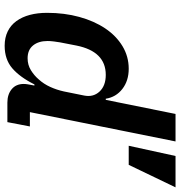

<svg xmlns="http://www.w3.org/2000/svg" viewBox="6 -786 792 845"><g transform="rotate(90 402.5 -364.0)"><path d="M432 0Q396 0 373 -19Q350 -38 350 -72Q350 -80 351.5 -89Q353 -98 354 -103L357 -119H352Q320 -55 281 -21.5Q242 12 182 12Q146 12 118.5 -1.5Q91 -15 73 -40Q55 -65 46 -99Q37 -133 37 -175Q37 -251 55 -316.5Q73 -382 105.5 -430.5Q138 -479 183.5 -506.5Q229 -534 283 -534Q336 -534 372 -506Q408 -478 415 -433H420L482 -740H603L474 -99H537L518 0ZM237 -89Q266 -89 289.5 -103.5Q313 -118 330 -138Q350 -160 363 -188.5Q376 -217 383 -249L401 -338Q409 -378 383.5 -405.5Q358 -433 310 -433Q207 -433 181 -304L167 -232Q165 -221 163 -205Q161 -189 161 -177Q161 -137 180.5 -113Q200 -89 237 -89ZM706 -534H622L667 -740H805Z"/></g></svg>

Font: IBM Plex Sans SmBld
Style: Italic
Weight: 600
Italic angle: -11°
Designer: Mike Abbink, Paul van der Laan, Pieter van Rosmalen
Foundry: Bold Monday
Version: Version 3.005